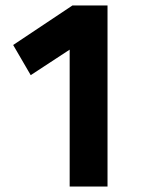

<svg xmlns="http://www.w3.org/2000/svg" viewBox="-20 -680 570 700"><path d="M28 -516 92 -406 234 -499V0H372V-660H244Z"/></svg>

Font: TitilliumText22L
Style: 999 wt
Weight: 900
Designer: Campivisivi
Foundry: Campivisivi
Version: 1.000